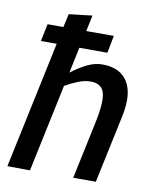

<svg xmlns="http://www.w3.org/2000/svg" viewBox="-81 -772 677 836"><g transform="rotate(10 257.5 -354.5)"><path d="M109 1 9 0 128 -562H58L74 -639H144L157 -698L260 -710L245 -639H367L352 -562H228L204 -448Q235 -472 270 -490Q305 -508 340 -508Q419 -508 452 -454.5Q485 -401 464 -302L453 -250L400 0H300L353 -250Q374 -348 362.5 -387Q351 -426 302 -426Q276 -426 246.5 -414Q217 -402 191 -387Z"/></g></svg>

Font: Epunda Sans Medium
Style: Italic
Weight: 500
Italic angle: -12.0243°
Designer: Simon Atzbach
Foundry: typofactur
Version: Version 2.204; ttfautohint (v1.8.4.7-5d5b)